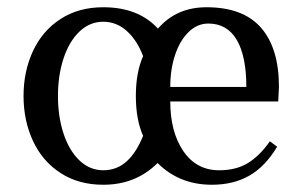

<svg xmlns="http://www.w3.org/2000/svg" viewBox="-20 -500 835 530"><path d="M45 -235Q45 -303 71 -359Q97 -415 147 -447.5Q197 -480 265 -480Q362 -480 416 -421Q467 -480 550 -480Q651 -480 700.5 -423.5Q750 -367 750 -260L748 -220H450Q450 -136 486 -83Q522 -30 585 -30Q632 -30 664.5 -50Q697 -70 725 -110L745 -95Q712 -40 668 -15Q624 10 565 10Q475 10 415 -50Q355 10 265 10Q197 10 147 -22.5Q97 -55 71 -111Q45 -167 45 -235ZM375 -125Q355 -170 355 -235Q355 -300 375 -345Q359 -388 330.5 -414Q302 -440 265 -440Q228 -440 199.5 -413Q171 -386 155.5 -339Q140 -292 140 -235Q140 -178 155.5 -131Q171 -84 199.5 -57Q228 -30 265 -30Q302 -30 329 -54Q356 -78 375 -125ZM660 -260Q660 -345 633.5 -390Q607 -435 555 -435Q525 -435 501 -412Q477 -389 463.5 -349Q450 -309 450 -260Z"/></svg>

Font: El Messiri
Style: Regular
Weight: 400
Designer: Mohamed Gaber
Foundry: Kief Type Foundry
Version: Version 2.006